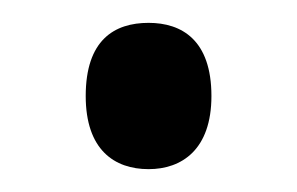

<svg xmlns="http://www.w3.org/2000/svg" viewBox="-20 -440 260 168"><path d="M110 -292C139 -292 165 -309 165 -356C165 -405 139 -420 110 -420C80 -420 55 -405 55 -356C55 -309 80 -292 110 -292Z"/></svg>

Font: Noto Serif Myanmar Condensed
Style: Regular
Weight: 400
Width: 3
Designer: Ben Mitchell and the Monotype Design Team
Foundry: Monotype Imaging Inc.
Version: Version 2.106